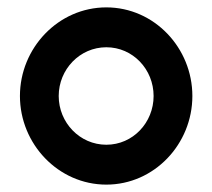

<svg xmlns="http://www.w3.org/2000/svg" viewBox="-20 -492 574 520"><path d="M139 -232C139 -304 196 -364 268 -364C340 -364 396 -304 396 -232C396 -160 340 -100 268 -100C196 -100 139 -160 139 -232ZM34 -232C34 -102 138 8 268 8C398 8 501 -102 501 -232C501 -362 398 -472 268 -472C138 -472 34 -362 34 -232Z"/></svg>

Font: Hussar Tani
Style: Bold
Weight: 700
Foundry: Cannot Into Space Fonts
Version: Version 0.92